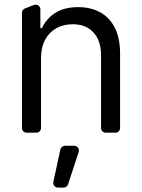

<svg xmlns="http://www.w3.org/2000/svg" viewBox="-20 -584 625 845"><path d="M76.7 -21V-527.3Q76.7 -534.1 80.3 -539.2Q83.8 -544.4 89.8 -546.9L129.3 -562.1Q134.2 -563.6 136.7 -563.6Q145.2 -563.6 151.5 -557.5Q157.7 -551.5 157.7 -542.6V-460.2H164.8Q184.3 -502.5 223 -527Q262.1 -552.6 323.9 -552.6Q379.6 -552.6 420.8 -529.8Q462 -507.8 485.4 -461.6Q508.5 -416.2 508.5 -346.6V-21Q508.5 -12.1 502.5 -6Q496.4 0 487.6 0H445.3Q436.8 0 430.8 -6Q424.7 -12.1 424.7 -21V-340.9Q424.7 -404.8 391.3 -441.1Q358 -477.3 299.7 -477.3Q259.2 -477.3 228 -459.9Q196.4 -442.1 178.6 -409.1Q160.5 -375.7 160.5 -328.1V-21Q160.5 -12.1 154.5 -6Q148.4 0 139.6 0H97.3Q88.8 0 82.7 -6Q76.7 -12.1 76.7 -21ZM214.5 220.9Q214.5 229.4 220.5 235.4Q226.6 241.5 235.1 241.5H259.9Q266.7 241.5 272 237.6Q277.3 233.7 279.5 227.3L326.3 84.9Q327.4 81.7 327.4 78.5Q327.4 70 321.4 63.7Q315.3 57.5 306.5 57.5H266Q258.9 57.5 253 62.1Q247.2 66.8 245.7 73.9L214.8 216.3Q214.5 217.7 214.5 220.9Z"/></svg>

Font: DeltaSans
Style: Regular
Weight: 400
Designer: Rasmus Andersson
Foundry: rsms
Version: Version 3.012